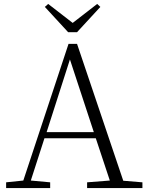

<svg xmlns="http://www.w3.org/2000/svg" viewBox="-20 -952 747 972"><path d="M224 -932 207 -917 325 -789H370L488 -917L472 -932L348 -836ZM334 -651 455 -283H216ZM421 0H701V-29L604 -37L370 -730H327L98 -38L11 -29V0H234V-29L136 -38L205 -252H465L536 -38L421 -29Z"/></svg>

Font: Noto Serif TC ExtraLight
Style: Regular
Weight: 200
Designer: Ryoko NISHIZUKA 西塚涼子 (kana & ideographs); Frank Grießhammer (Latin, Greek & Cyrillic); Wenlong ZHANG 张文龙 (bopomofo); San
Foundry: Adobe
Version: Version 2.001;hotconv 1.1.0;makeotfexe 2.6.0